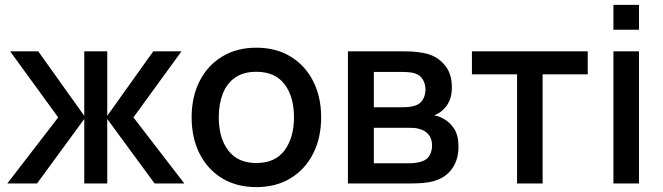

<svg xmlns="http://www.w3.org/2000/svg" viewBox="-20 -750 2712 785"><path d="M10 0 218 -270 21.5 -540H136.5L324.5 -276.5V-540H418.5V-276.5L606.5 -540H722L525.5 -270L733.5 0H612L418.5 -263.5V0H324.5V-263.5L131.5 0Z M1028 15Q947 15 887.5 -21.5Q828 -58 795.8 -122.2Q763.5 -186.5 763.5 -270.5Q763.5 -355 796.5 -419.2Q829.5 -483.5 889 -519.2Q948.5 -555 1028 -555Q1109 -555 1168.5 -518.5Q1228 -482 1260.5 -418Q1293 -354 1293 -270.5Q1293 -186 1260.2 -121.8Q1227.5 -57.5 1168 -21.2Q1108.5 15 1028 15ZM1028 -83.5Q1105.5 -83.5 1143.8 -135.8Q1182 -188 1182 -270.5Q1182 -355 1143.2 -405.8Q1104.5 -456.5 1028 -456.5Q975.5 -456.5 941.5 -432.8Q907.5 -409 891 -367.2Q874.5 -325.5 874.5 -270.5Q874.5 -185.5 913.5 -134.5Q952.5 -83.5 1028 -83.5Z M1402.5 0V-540H1640Q1663.5 -540 1687 -537.2Q1710.5 -534.5 1728.5 -529.5Q1769.5 -518 1798.5 -483.8Q1827.5 -449.5 1827.5 -392.5Q1827.5 -360 1817.5 -337.8Q1807.5 -315.5 1790 -299.5Q1782 -292.5 1773 -287Q1764 -281.5 1755 -278.5Q1773.5 -275.5 1791.5 -265.5Q1819 -251 1836.8 -223.8Q1854.5 -196.5 1854.5 -151Q1854.5 -96.5 1828 -59.8Q1801.5 -23 1753 -9.5Q1734 -4 1710.2 -2Q1686.5 0 1663 0ZM1508.5 -311.5H1625.5Q1640 -311.5 1655 -313.2Q1670 -315 1681 -319.5Q1700.5 -327 1710 -344.8Q1719.5 -362.5 1719.5 -383.5Q1719.5 -406.5 1709 -424.5Q1698.5 -442.5 1677.5 -449.5Q1663 -454.5 1644.2 -455.2Q1625.5 -456 1620.5 -456H1508.5ZM1508.5 -82.5H1656.5Q1667 -82.5 1680.5 -84.5Q1694 -86.5 1704.5 -90Q1727 -97 1736.8 -115.5Q1746.5 -134 1746.5 -155Q1746.5 -183.5 1731.5 -200.8Q1716.5 -218 1693.5 -223Q1683.5 -226.5 1671.5 -227Q1659.5 -227.5 1651 -227.5H1508.5Z M2094 0V-446H1909.5V-540H2383V-446H2198.5V0Z M2488 -628.5V-730H2592.5V-628.5ZM2488 0V-540H2592.5V0Z"/></svg>

Font: Cns Manrope SemBd
Style: Regular
Weight: 600
Designer: Mikhail Sharanda
Foundry: Mikhail Sharanda
Version: Version 4.504